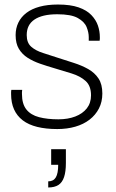

<svg xmlns="http://www.w3.org/2000/svg" viewBox="-20 -558 513 848"><path d="M233 12Q183 12 144.5 2.5Q106 -7 80.5 -26.5Q55 -46 42 -75Q29 -104 29 -143Q29 -147 29 -152Q29 -157 30 -161H78Q77 -155 77 -151Q77 -147 77 -143Q77 -99 96.5 -74.5Q116 -50 152.5 -40.5Q189 -31 238 -31Q280 -31 312.5 -43.5Q345 -56 363.5 -79.5Q382 -103 382 -137Q382 -179 358 -200.5Q334 -222 296.5 -233.5Q259 -245 219 -257Q188 -266 157.5 -276.5Q127 -287 102.5 -302.5Q78 -318 63.5 -342Q49 -366 49 -403Q49 -433 61 -458Q73 -483 96.5 -501Q120 -519 155 -528.5Q190 -538 236 -538Q291 -538 327 -525.5Q363 -513 383.5 -491.5Q404 -470 412.5 -445Q421 -420 421 -394Q421 -391 421 -387Q421 -383 420 -378H372V-394Q372 -415 362.5 -438.5Q353 -462 323.5 -478.5Q294 -495 233 -495Q199 -495 174 -489Q149 -483 132 -471.5Q115 -460 106.5 -443Q98 -426 98 -403Q98 -369 118 -351.5Q138 -334 170 -324Q202 -314 238 -302Q272 -291 306.5 -280Q341 -269 369.5 -253Q398 -237 415 -211.5Q432 -186 432 -145Q432 -108 417 -79Q402 -50 375.5 -29.5Q349 -9 312.5 1.5Q276 12 233 12ZM193 270V243Q216 243 226.5 225.5Q237 208 237 170H206V101H271V162Q271 200 263 224Q255 248 238 259Q221 270 193 270Z"/></svg>

Font: Archivo Thin
Style: Regular
Weight: 250
Designer: Hector Gatti
Foundry: Omnibus-Type
Version: Version 2.001